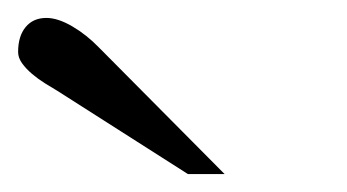

<svg xmlns="http://www.w3.org/2000/svg" viewBox="-20 -701 383 212"><path d="M187.5 -508.8 43.5 -600.6Q37.1 -604.5 29.5 -609.1Q22 -613.8 15.4 -619.4Q8.8 -625 4.4 -631.1Q0 -637.2 0 -643.6Q0 -661.1 8.3 -671.1Q16.6 -681.2 31.2 -681.2Q43.9 -681.2 59.8 -671.9Q75.7 -662.6 89.4 -648.4L228 -508.8Z"/></svg>

Font: Doulos SIL
Style: Regular
Weight: 400
Designer: Walt Agee, Victor Gaultney, Peter Martin, Debbi Hosken
Foundry: SIL International
Version: Version 4.110; 2011; Maintenance release